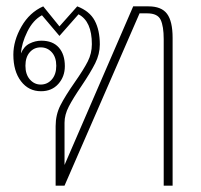

<svg xmlns="http://www.w3.org/2000/svg" viewBox="-20 -584 633 604"><path d="M155 -187Q155 -223 170 -252.5Q185 -282 215 -325Q243 -365 256 -390.5Q269 -416 269 -445Q269 -517 227 -539L167 -471L112 -536Q84 -521 66 -484.5Q48 -448 46 -416Q55 -438 73 -447Q91 -456 110 -456Q146 -456 165 -434.5Q184 -413 184 -376Q184 -343 163.5 -320Q143 -297 109 -297Q70 -297 46 -328.5Q22 -360 22 -412Q22 -456 47.5 -500.5Q73 -545 116 -564L167 -501L223 -564Q262 -549 278 -519Q294 -489 294 -444Q294 -414 279.5 -385Q265 -356 236 -313Q210 -275 196.5 -249Q183 -223 183 -198V-65L399 -564H447Q488 -564 505.5 -540.5Q523 -517 523 -465V0H495V-461Q495 -501 485.5 -521.5Q476 -542 443 -542H419L183 0H155ZM157 -377Q157 -404 143 -419.5Q129 -435 108 -435Q87 -435 73.5 -419.5Q60 -404 60 -377Q60 -350 74 -334Q88 -318 108 -318Q129 -318 143 -334Q157 -350 157 -377Z"/></svg>

Font: Trirong Thin
Style: Regular
Weight: 250
Designer: Katatrad Team
Foundry: CadsonDemak
Version: Version 1.001